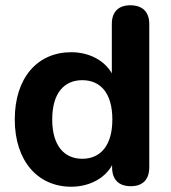

<svg xmlns="http://www.w3.org/2000/svg" viewBox="-20 -698 647 728"><path d="M250 10C319 10 378 -22 405 -72V-64C405 -17 430 8 476 8C521 8 546 -17 546 -64V-607C546 -653 520 -678 474 -678C429 -678 404 -653 404 -607V-420C376 -469 318 -500 250 -500C122 -500 36 -403 36 -245C36 -88 123 10 250 10ZM292 -96C224 -96 178 -145 178 -245C178 -346 224 -394 292 -394C360 -394 406 -346 406 -245C406 -145 360 -96 292 -96Z"/></svg>

Font: SN Pro
Style: Bold
Weight: 700
Designer: Tobias Whetton
Foundry: Supernotes
Version: Version 1.003;Glyphs 3.3 (3324)